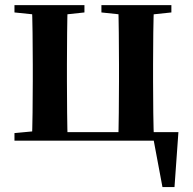

<svg xmlns="http://www.w3.org/2000/svg" viewBox="-20 -556 761 759"><path d="M105.9 0H247.6C245.6 -50.2 244.6 -165.3 244.6 -234.8V-301.2C244.6 -370.2 245.6 -485.5 247.6 -535.7H105.9C108.6 -485.5 109.6 -370.2 109.6 -301.2V-234.8C109.6 -165.3 108.6 -50.2 105.9 0ZM447.4 0H588.9C586.1 -50.2 585.1 -165.3 585.1 -234.8V-301.2C585.1 -370.2 586.1 -485.5 588.9 -535.7H447.4C449.4 -485.5 450.4 -370.2 450.4 -301.2V-234.8C450.4 -165.3 449.4 -50.2 447.4 0ZM622.2 183.5H669.8L685.3 -33.6H176.1V0H631L581.7 -32.6ZM37.2 -506.8 147 -495.5H208.6L313.8 -506.8V-535.7H37.2ZM380.9 -506.8 487.7 -495.5H550.8L657.5 -506.8V-535.7H380.9ZM37.2 0H176.9V-40.2H147L37.2 -29.9Z"/></svg>

Font: Source Han Serif TW VF
Style: Regular
Weight: 250
Designer: Ryoko NISHIZUKA 西塚涼子 (kana & ideographs); Frank Grießhammer (Latin, Greek & Cyrillic); Wenlong ZHANG 张文龙 (bopomofo); San
Foundry: Adobe
Version: Version 2.002;hotconv 1.1.0;makeotfexe 2.6.0